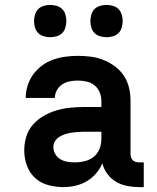

<svg xmlns="http://www.w3.org/2000/svg" viewBox="-20 -756 640 784"><path d="M238 8Q207 8 176 -0.5Q145 -9 122.5 -30Q100 -51 89.5 -81Q79 -111 79 -142Q79 -171 87.5 -198.5Q96 -226 114.5 -247Q133 -268 158 -282.5Q183 -297 210 -305Q237 -313 265 -316Q293 -319 321 -319H394V-344Q394 -362 387 -379Q380 -396 366 -407.5Q352 -419 334 -423Q316 -427 298 -427Q282 -427 265.5 -424Q249 -421 235 -412Q221 -403 212.5 -388Q204 -373 204 -356H85Q85 -382 93 -407Q101 -432 116 -452.5Q131 -473 152 -488.5Q173 -504 197 -512.5Q221 -521 247 -524.5Q273 -528 298 -528Q325 -528 351.5 -524.5Q378 -521 403 -511Q428 -501 450 -484.5Q472 -468 486.5 -445.5Q501 -423 507 -397Q513 -371 513 -344V-128Q513 -121 515 -114Q517 -107 522 -102Q527 -97 534 -95Q541 -93 548 -93H567V8H548Q524 8 500 3.5Q476 -1 455 -13Q434 -25 419 -45Q404 -65 398 -89Q388 -66 371.5 -47Q355 -28 333.5 -15.5Q312 -3 287.5 2.5Q263 8 238 8ZM285 -93Q306 -93 326.5 -98Q347 -103 363 -116Q379 -129 386.5 -148.5Q394 -168 394 -189V-218H321Q308 -218 295.5 -217Q283 -216 270.5 -214Q258 -212 245.5 -208Q233 -204 222 -197Q211 -190 204.5 -179Q198 -168 198 -155Q198 -140 206 -126.5Q214 -113 227 -105.5Q240 -98 255 -95.5Q270 -93 285 -93ZM415 -604Q402 -604 388.5 -608Q375 -612 366 -621Q357 -630 353 -643.5Q349 -657 349 -670Q349 -683 353 -696.5Q357 -710 366 -719Q375 -728 388.5 -732Q402 -736 415 -736Q428 -736 441.5 -732Q455 -728 464 -719Q473 -710 477 -696.5Q481 -683 481 -670Q481 -657 477 -643.5Q473 -630 464 -621Q455 -612 441.5 -608Q428 -604 415 -604ZM185 -604Q172 -604 158.5 -608Q145 -612 136 -621Q127 -630 123 -643.5Q119 -657 119 -670Q119 -683 123 -696.5Q127 -710 136 -719Q145 -728 158.5 -732Q172 -736 185 -736Q198 -736 211.5 -732Q225 -728 234 -719Q243 -710 247 -696.5Q251 -683 251 -670Q251 -657 247 -643.5Q243 -630 234 -621Q225 -612 211.5 -608Q198 -604 185 -604Z"/></svg>

Font: Iosevka Plex Etoile
Style: Bold
Weight: 700
Designer: Belleve Invis
Foundry: Belleve Invis
Version: Version 25.1.1; ttfautohint (v1.8.4)